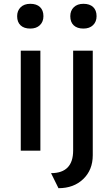

<svg xmlns="http://www.w3.org/2000/svg" viewBox="-20 -791 583 1008"><path d="M139 -641Q106 -641 88 -658Q70 -675 70 -706Q70 -735 88.5 -753Q107 -771 139 -771Q172 -771 190 -754Q208 -737 208 -706Q208 -677 189.5 -659Q171 -641 139 -641ZM89 0V-525H192V0ZM418 -641Q385 -641 367 -658Q349 -675 349 -706Q349 -735 367.5 -753Q386 -771 418 -771Q451 -771 469 -754Q487 -737 487 -706Q487 -677 468.5 -659Q450 -641 418 -641ZM287 197 248 118Q364 118 364 -1V-525H467V24Q467 101 417 149Q367 197 287 197Z"/></svg>

Font: Lexend
Style: Regular
Weight: 400
Designer: Bonnie Shaver-Troup, Thomas Jockin
Foundry: Lexend
Version: Version 1.007; ttfautohint (v1.8.3)